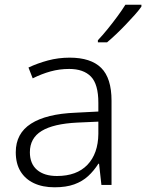

<svg xmlns="http://www.w3.org/2000/svg" viewBox="-20 -786 621 816"><path d="M276 -541Q366 -541 410 -497.5Q454 -454 454 -358V0H411L401 -90H398Q379 -60 354.5 -37.5Q330 -15 295.5 -2.5Q261 10 212 10Q161 10 124 -7.5Q87 -25 67 -58Q47 -91 47 -139Q47 -219 112 -260.5Q177 -302 301 -307L398 -312V-349Q398 -428 366.5 -460.5Q335 -493 274 -493Q233 -493 195 -482.5Q157 -472 119 -453L101 -499Q139 -517 183.5 -529Q228 -541 276 -541ZM308 -265Q207 -260 157 -229.5Q107 -199 107 -139Q107 -90 137.5 -64Q168 -38 222 -38Q306 -38 351.5 -85.5Q397 -133 398 -217V-269ZM581 -766V-758Q570 -742 552.5 -722.5Q535 -703 515 -682Q495 -661 474.5 -641.5Q454 -622 435 -606H396V-615Q415 -635 437 -662Q459 -689 479.5 -717Q500 -745 513 -766Z"/></svg>

Font: Noto Sans Georgian Light
Style: Regular
Weight: 300
Version: Version 2.002